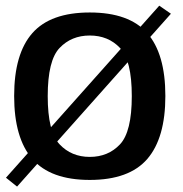

<svg xmlns="http://www.w3.org/2000/svg" viewBox="-20 -644 659 692"><path d="M1.5 -3.5 41.5 28.5 596 -594.5 554 -623.5ZM303.5 4.5Q445.5 4.5 510.8 -71Q576 -146.5 576 -298Q576 -450 510.8 -524.5Q445.5 -599 303.5 -599Q162 -599 96.5 -524.5Q31 -450 31 -298Q31 -146.5 96.5 -71Q162 4.5 303.5 4.5ZM303.5 -78.5Q237.5 -78.5 194.8 -123.8Q152 -169 152 -297.5Q152 -426.5 194.8 -471.2Q237.5 -516 303.5 -516Q370 -516 412.5 -471.2Q455 -426.5 455 -297.5Q455 -169 412.5 -123.8Q370 -78.5 303.5 -78.5Z"/></svg>

Font: Anybody Thin Medium
Style: Regular
Weight: 500
Version: Version 1.113;gftools[0.9.25]